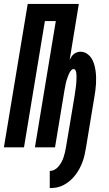

<svg xmlns="http://www.w3.org/2000/svg" viewBox="-37 -755 557 984"><path d="M218 209V121Q231 121 243 114.5Q255 108 263.5 97.5Q272 87 278.5 75Q285 63 289 50.5Q293 38 296 25.5Q299 13 301 0Q308 -41 315 -82.5Q322 -124 329 -166L346 -268Q347 -275 348 -282.5Q349 -290 350 -297Q351 -304 352 -311Q353 -318 353.5 -325Q354 -332 354.5 -339Q355 -346 355 -353.5Q355 -361 355 -367.5Q355 -374 354 -381Q353 -388 350 -394.5Q347 -401 340 -401Q333 -401 327.5 -394.5Q322 -388 318.5 -381Q315 -374 312.5 -367Q310 -360 307.5 -353Q305 -346 303 -339Q301 -332 299.5 -325Q298 -318 297 -310.5Q296 -303 294 -296L245 0H142L249 -647H193L86 0H-17L105 -735H367L320 -448Q324 -456 329 -464Q334 -472 341.5 -478Q349 -484 358 -487Q367 -490 375 -490Q393 -490 407.5 -480.5Q422 -471 431 -457.5Q440 -444 445 -427.5Q450 -411 452.5 -394Q455 -377 455.5 -359.5Q456 -342 455 -324.5Q454 -307 451.5 -289Q449 -271 446 -254L404 0Q401 18 397 36.5Q393 55 386.5 73Q380 91 371 108Q362 125 350 141Q338 157 323 170Q308 183 290.5 192.5Q273 202 255 205.5Q237 209 218 209Z"/></svg>

Font: Iosevka Curly Oblique
Style: Bold
Weight: 700
Italic angle: -9°
Monospace: yes
Designer: Belleve Invis
Foundry: Belleve Invis
Version: Version 11.1.0; ttfautohint (v1.8.3)